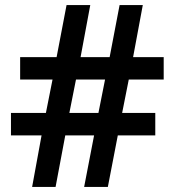

<svg xmlns="http://www.w3.org/2000/svg" viewBox="-20 -733 686 753"><path d="M485 -421H622V-509H502L540 -713H449L410 -509H296L334 -713H241L202 -509H59V-421H186L160 -290H23V-202H143L106 0H198L236 -202H349L310 0H403L442 -202H589V-290H459ZM252 -290 278 -421H392L366 -290Z"/></svg>

Font: Noto Sans Arabic UI SmBd
Style: Regular
Weight: 600
Designer: Monotype Design Team, Nadine Chahine and Nizar Qandah
Foundry: Monotype Imaging Inc.
Version: Version 2.010